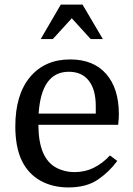

<svg xmlns="http://www.w3.org/2000/svg" viewBox="-20 -810 584 840"><path d="M497 -264H148Q148 -191 168 -143Q188 -97 225 -77Q262 -57 305 -57Q352 -57 391 -76.5Q430 -96 461 -130L493 -106Q458 -58 408 -24Q358 10 279 10Q210 10 157 -19.5Q104 -49 76 -106Q61 -137 54 -175Q47 -213 47 -256Q47 -396 111.5 -473Q176 -550 287 -550Q389 -550 444.5 -486.5Q500 -423 500 -311Q500 -301 499.5 -292.5Q499 -284 497 -264ZM281 -496Q161 -496 149 -313H399V-346Q399 -418 368.5 -457Q338 -496 281 -496ZM430 -639 341 -790H246L158 -639H211L294 -730L377 -639Z"/></svg>

Font: Domine
Style: Regular
Weight: 400
Designer: Pablo Impallari, Rodrigo Fuenzalida, Brenda Gallo
Foundry: Pablo Impallari, Rodrigo Fuenzalida, Brenda Gallo
Version: Version 2.000;September 19, 2022;FontCreator 14.0.0.2877 64-